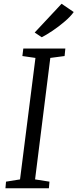

<svg xmlns="http://www.w3.org/2000/svg" viewBox="-20 -1001 412 1021"><path d="M9 0 12 -35 86.5 -47 168.5 -693 99 -703 104 -743H327.5L323.5 -703L247.5 -693L166.5 -47L243 -35L240 0ZM164.5 -828 307.5 -981 372 -937Q355.5 -913.5 324.2 -886.8Q293 -860 259.5 -837.5Q226 -815 202 -803Z"/></svg>

Font: Merriweather 7pt Light
Style: Italic
Weight: 300
Italic angle: -7.8°
Designer: Eben Sorkin
Foundry: Eben Sorkin
Version: Version 2.200;gftools[0.9.31]